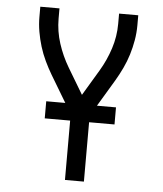

<svg xmlns="http://www.w3.org/2000/svg" viewBox="-53 -781 705 828"><g transform="rotate(5 300.0 -367.5)"><path d="M259 0V-285L162 -447Q146 -474 132 -503.5Q118 -533 108.5 -564Q99 -595 93.5 -627Q88 -659 88 -691V-735H171V-691Q171 -636 188 -583.5Q205 -531 233 -484L300 -372L367 -484Q395 -531 412 -583.5Q429 -636 429 -691V-735H512V-691Q512 -659 506.5 -627Q501 -595 491.5 -564Q482 -533 468 -503.5Q454 -474 438 -447L341 -285V0ZM149 -257V-331H451V-257Z"/></g></svg>

Font: Zed Mono Extended
Style: Regular
Weight: 400
Width: 7
Monospace: yes
Designer: Belleve Invis
Foundry: Belleve Invis
Version: Version 1.0.0; ttfautohint (v1.8.4)